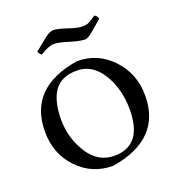

<svg xmlns="http://www.w3.org/2000/svg" viewBox="-129 -792 847 917"><g transform="rotate(-20 294.5 -333.5)"><path d="M549 -244Q549 -22 291 20Q185 20 112.5 -55.5Q40 -131 40 -244Q40 -468 299 -509Q404 -509 476.5 -432Q549 -355 549 -244ZM313 -23Q457 -23 457 -207Q457 -311 409 -389Q361 -467 282 -467Q203 -467 167.5 -416.5Q132 -366 132 -272.5Q132 -179 181 -101Q230 -23 313 -23ZM373 -593Q345 -593 296 -608.5Q247 -624 222 -624Q197 -624 152 -596Q143 -601 136 -616Q165 -639 194 -663Q223 -687 243.5 -687Q264 -687 310 -671.5Q356 -656 375.5 -656Q395 -656 401.5 -657.5Q408 -659 415.5 -663Q423 -667 426.5 -669Q430 -671 439.5 -677.5Q449 -684 451 -685Q462 -682 468 -663Q454 -652 420.5 -622.5Q387 -593 373 -593Z"/></g></svg>

Font: Rosarivo
Style: Regular
Weight: 400
Designer: Pablo Ugerman
Foundry: Pablo Ugerman
Version: Version 1.003